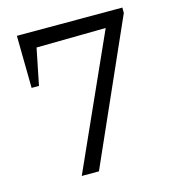

<svg xmlns="http://www.w3.org/2000/svg" viewBox="-94 -677 682 756"><g transform="rotate(-15 247.5 -299.5)"><path d="M46 -386 43 -599H119L76 -386ZM63 -534V-599H437V-539ZM473 -577 217 0H147L416 -599H473Z"/></g></svg>

Font: Piazzolla 24pt
Style: Regular
Weight: 400
Designer: Juan Pablo del Peral
Foundry: Huerta Tipografica
Version: Version 2.005